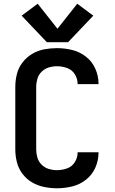

<svg xmlns="http://www.w3.org/2000/svg" viewBox="-20 -1001 616 1029"><path d="M285 8Q327 8 367.5 -2Q408 -12 441 -38Q474 -64 491 -102.5Q508 -141 508 -183V-185H396V-184Q396 -156 381 -132Q366 -108 339.5 -98.5Q313 -89 285 -89Q263 -89 241.5 -95.5Q220 -102 203.5 -118Q187 -134 180.5 -156Q174 -178 174 -200V-535Q174 -557 180.5 -579Q187 -601 203.5 -617Q220 -633 241.5 -639.5Q263 -646 285 -646Q313 -646 339.5 -636.5Q366 -627 381 -603Q396 -579 396 -551V-550H508V-553Q508 -594 491 -632.5Q474 -671 441 -697Q408 -723 367.5 -733Q327 -743 285 -743Q251 -743 216.5 -736.5Q182 -730 152 -712Q122 -694 100.5 -666Q79 -638 70.5 -604Q62 -570 62 -535V-200Q62 -166 70.5 -132Q79 -98 100.5 -69.5Q122 -41 152 -23.5Q182 -6 216.5 1Q251 8 285 8ZM345 -775 480 -917 394 -981 288 -847 182 -981 96 -917 231 -775Z"/></svg>

Font: Iosevka Sparkle Semibold
Style: Regular
Weight: 600
Designer: Belleve Invis
Foundry: Belleve Invis
Version: Version 4.5.0; ttfautohint (v1.8.3)